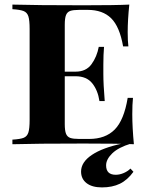

<svg xmlns="http://www.w3.org/2000/svg" viewBox="-20 -628 649 836"><path d="M563 0Q498 -3 344 -3Q138 -3 34 0V-20Q68 -22 83 -28Q98 -34 103.5 -51Q109 -68 109 -106V-502Q109 -540 103.5 -557Q98 -574 82.5 -580Q67 -586 34 -588V-608Q138 -605 344 -605Q484 -605 543 -608Q536 -541 536 -488Q536 -449 539 -426H516Q501 -512 464 -548.5Q427 -585 362 -585H325Q299 -585 286 -580.5Q273 -576 267.5 -562.5Q262 -549 262 -520V-316H309Q355 -316 378.5 -348.5Q402 -381 410 -424H433Q430 -390 430 -346V-306Q430 -261 436 -188H413Q406 -235 381.5 -265.5Q357 -296 309 -296H262V-88Q262 -59 267.5 -45.5Q273 -32 286 -27.5Q299 -23 325 -23H368Q439 -23 479.5 -64Q520 -105 536 -202H559Q556 -174 556 -130Q556 -73 563 0ZM442 92Q442 133 484 133Q501 133 518.5 125.5Q536 118 548 106L561 120Q535 156 502 172Q469 188 424 188Q381 188 357 169.5Q333 151 333 119Q333 78 380 46.5Q427 15 513 -3H551Q495 14 468.5 40Q442 66 442 92Z"/></svg>

Font: Playfair Display SC
Style: Bold
Weight: 700
Designer: Claus Eggers Sørensen
Foundry: Claus Eggers Sørensen
Version: Version 1.200; ttfautohint (v1.6)